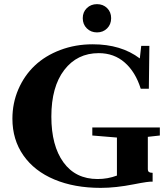

<svg xmlns="http://www.w3.org/2000/svg" viewBox="-20 -889 805 922"><path d="M377.4 -801.8Q377.4 -831.1 397 -850.1Q416.5 -869.1 445.8 -869.1Q475.1 -869.1 494.4 -850.1Q513.7 -831.1 513.7 -801.8Q513.7 -772 494.4 -752.7Q475.1 -733.4 445.8 -733.4Q416.5 -733.4 397 -752.7Q377.4 -772 377.4 -801.8ZM463.4 13.2Q336.9 13.2 241 -27.1Q145 -67.4 92.3 -142.8Q39.6 -218.3 39.6 -318.8Q39.6 -394 68.1 -460.2Q96.7 -526.4 147 -574Q197.3 -621.6 269.5 -648.9Q341.8 -676.3 425.3 -676.3Q561.5 -676.3 651.4 -608.4L658.2 -668.9H697.3L694.8 -462.9H655.8Q630.9 -543 579.3 -588.4Q527.8 -633.8 454.1 -633.8Q350.6 -633.8 288.6 -553Q226.6 -472.2 226.6 -329.1Q226.6 -189.5 284.7 -109.4Q342.8 -29.3 448.7 -29.3Q497.6 -29.3 541.5 -45.9V-228.5L423.3 -238.3V-276.9H747.6V-238.3L689.9 -231.9V-77.6Q689.9 -66.4 695.8 -62.7Q701.7 -59.1 712.9 -59.1V-16.6Q698.7 -19 622.1 -3.9Q535.6 13.2 463.4 13.2Z"/></svg>

Font: Elstob 8pt
Style: Bold
Weight: 700
Designer: Peter S. Baker
Version: Version 1.015